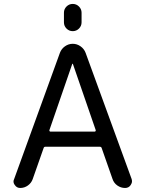

<svg xmlns="http://www.w3.org/2000/svg" viewBox="-20 -978 734 978"><path d="M498 -223.6Q496.1 -230.5 488.3 -230.5H210.9Q204.1 -230.5 202.1 -223.6L146.5 -65.4Q139.6 -45.9 122.1 -33.2Q104.5 -20.5 83 -20.5Q65.4 -20.5 55.7 -35.2Q48.8 -43.9 48.8 -53.7Q48.8 -59.6 51.8 -65.4L285.2 -709Q293 -729.5 311 -742.2Q329.1 -754.9 350.6 -754.9Q372.1 -754.9 390.1 -742.2Q408.2 -729.5 416 -709L650.4 -66.4Q652.3 -60.5 652.3 -54.7Q652.3 -44.9 645.5 -35.2Q635.7 -20.5 617.2 -20.5Q595.7 -20.5 577.6 -33.2Q559.6 -45.9 552.7 -67.4ZM305.7 -864.3V-913.1Q305.7 -931.6 318.8 -944.8Q332 -958 350.6 -958Q369.1 -958 382.3 -944.8Q395.5 -931.6 395.5 -913.1V-864.3Q395.5 -845.7 382.3 -832.5Q369.1 -819.3 350.6 -819.3Q332 -819.3 318.8 -832.5Q305.7 -845.7 305.7 -864.3ZM351.6 -651.4Q351.6 -653.3 349.6 -653.3Q347.7 -653.3 347.7 -651.4L231.4 -314.5Q231.4 -311.5 232.9 -309.6Q234.4 -307.6 236.3 -307.6H462.9Q464.8 -307.6 466.3 -309.6Q467.8 -311.5 467.8 -314.5Z"/></svg>

Font: Gen Jyuu Gothic Regular
Style: Regular
Weight: 400
Designer: [Source Han Sans]
Ryoko NISHIZUKA  (kana & ideographs); Paul D. Hunt (Latin, Greek & Cyrillic); Wenlong ZHANG  (bopomofo
Version: Version 1.002.20150607